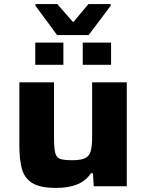

<svg xmlns="http://www.w3.org/2000/svg" viewBox="-20 -914 716 942"><path d="M256 8Q176 8 137.5 -16.5Q99 -41 87 -87Q75 -133 75 -199V-510H245V-241Q245 -188 251 -164Q257 -140 276 -134Q295 -128 335 -128Q379 -128 399.5 -139Q420 -150 426 -175.5Q432 -201 432 -242V-510H602V0H440L436 -64H426Q401 -26 358 -9Q315 8 256 8ZM153 -596V-705H291V-596ZM386 -596V-705H525V-596ZM260 -742 154 -886V-894H261L339 -805L414 -894H523V-886L415 -742Z"/></svg>

Font: Saira Expanded
Style: Bold
Weight: 700
Width: 7
Designer: Hector Gatti with collaboration of the Omnibus-Type team
Foundry: Omnibus-Type
Version: Version 1.100; ttfautohint (v1.8.3)